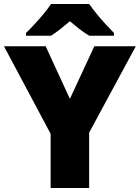

<svg xmlns="http://www.w3.org/2000/svg" viewBox="-20 -947 704 967"><path d="M332 -449 455 -714H664L429 -279V0H235V-273L0 -714H210ZM429 -927Q445 -904 467.5 -876.5Q490 -849 513.5 -823.5Q537 -798 554 -781V-767H430Q404 -782 381 -800Q358 -818 332 -840Q306 -818 284.5 -801Q263 -784 237 -767H111V-781Q130 -799 153.5 -824.5Q177 -850 199.5 -877Q222 -904 237 -927Z"/></svg>

Font: Noto Sans Thai Black
Style: Regular
Weight: 900
Version: Version 2.001